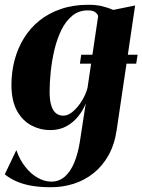

<svg xmlns="http://www.w3.org/2000/svg" viewBox="-34 -534 597 805"><path d="M301 -267 306.5 -304.5H543L537 -267ZM455.5 9Q446.5 71.5 421 117Q395.5 162.5 358 192.2Q320.5 222 275 236.5Q229.5 251 180 251Q134 251 98.2 244.8Q62.5 238.5 35.2 226.5Q8 214.5 -14 197L34.5 95.5Q48.5 135.5 71.8 165.2Q95 195 123.8 211.2Q152.5 227.5 181 227.5Q213.5 227.5 237.2 207Q261 186.5 277 148.5Q293 110.5 301 59L325.5 -100.5Q314.5 -72 294.2 -46.5Q274 -21 244.8 -4.8Q215.5 11.5 175.5 11.5Q135 11.5 97.8 -8Q60.5 -27.5 37.2 -69.5Q14 -111.5 14 -178.5Q14 -232.5 27.2 -282.2Q40.5 -332 66.5 -374.2Q92.5 -416.5 131.5 -447.8Q170.5 -479 222 -496.5Q273.5 -514 337 -514Q369.5 -514 394.8 -507.8Q420 -501.5 441 -492.5L532.5 -511ZM377.5 -466.5Q375 -475.5 365.2 -483Q355.5 -490.5 334 -490.5Q296.5 -490.5 269 -468Q241.5 -445.5 223.2 -408Q205 -370.5 194.2 -325.2Q183.5 -280 178.8 -234.5Q174 -189 174 -151Q174 -119 179 -99Q184 -79 192.5 -68Q201 -57 211 -53Q221 -49 231 -49Q252 -49 273 -67.5Q294 -86 310.2 -113Q326.5 -140 333 -166Z"/></svg>

Font: Merriweather 144pt ExtraBold
Style: Italic
Weight: 800
Italic angle: -7.8°
Version: Version 2.101